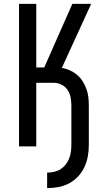

<svg xmlns="http://www.w3.org/2000/svg" viewBox="-20 -755 540 990"><path d="M223 215V135Q241 135 259 131Q277 127 292 117.5Q307 108 318.5 93.5Q330 79 336.5 62Q343 45 345.5 27.5Q348 10 348 -8V-211Q348 -232 344 -253Q340 -274 328.5 -291Q317 -308 298 -318Q279 -328 258 -328H167V0H78V-735H167V-407H208L353 -735H450L299 -405Q321 -401 341 -392Q361 -383 377.5 -369Q394 -355 406 -336Q418 -317 425.5 -296.5Q433 -276 435.5 -254.5Q438 -233 438 -211V-8Q438 21 433 50Q428 79 415.5 106Q403 133 383 154.5Q363 176 337 190Q311 204 281.5 209.5Q252 215 223 215Z"/></svg>

Font: Iosevka Term Curly Medium
Style: Regular
Weight: 500
Designer: Belleve Invis
Foundry: Belleve Invis
Version: Version 32.3.0